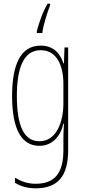

<svg xmlns="http://www.w3.org/2000/svg" viewBox="-20 -786 462 1048"><path d="M253 -756V-766H240C213 -721 193 -662 181 -616V-606H211C215 -646 239 -720 253 -756ZM202 -537C92 -537 46 -433 46 -262C46 -76 100 10 195 10C266 10 311 -43 326 -111H329C326 -70 326 -43 326 -12V35C326 163 275 217 175 217C130 217 98 205 62 184V212C95 232 132 242 175 242C297 242 352 173 352 35V-527H332L329 -440H326C311 -489 276 -537 202 -537ZM202 -512C291 -512 326 -426 326 -329V-221C326 -126 291 -15 195 -15C114 -15 72 -93 72 -262C72 -411 107 -512 202 -512Z"/></svg>

Font: Noto Sans Myanmar ExtraCondensed Thin
Style: Regular
Weight: 100
Width: 2
Designer: Monotype Design Team
Foundry: Monotype Imaging Inc.
Version: Version 2.107